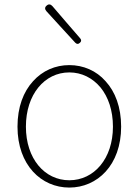

<svg xmlns="http://www.w3.org/2000/svg" viewBox="-20 -834 626 867"><path d="M129 -467C86 -420 59 -351 59 -262C59 -88 167 13 293 13C419 13 527 -88 527 -262C527 -351 500 -420 457 -467C415 -515 356 -540 293 -540C230 -540 172 -515 129 -467ZM434 -439C469 -396 490 -335 490 -262C490 -118 405 -20 293 -20C181 -20 97 -118 97 -262C97 -335 118 -396 153 -439C188 -482 237 -507 293 -507C349 -507 398 -482 434 -439ZM278 -735 217 -806C209 -815 200 -817 191 -809C181 -801 182 -792 190 -783L253 -714L320 -641C327 -634 334 -634 341 -641C348 -647 348 -654 342 -661Z"/></svg>

Font: GenSenRounded2 TW EL
Style: Regular
Weight: 250
Version: Version 2.100;PS 2.1;hotconv 16.6.51;makeotf.lib2.5.65220 DE